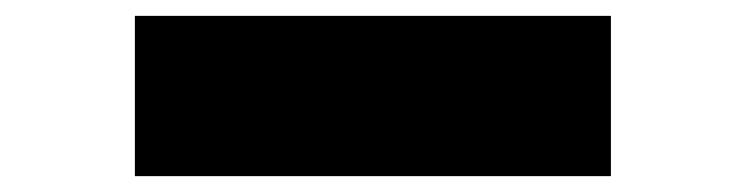

<svg xmlns="http://www.w3.org/2000/svg" viewBox="-20 -421 940 242"><path d="M750 -199V-401H150V-199Z"/></svg>

Font: Perun SemiBold
Style: Regular
Weight: 600
Foundry: Copyright (c) Stefan Peev, Context Ltd, 2016
Version: Version 1.089